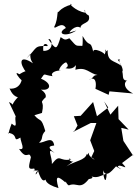

<svg xmlns="http://www.w3.org/2000/svg" viewBox="-20 -935 721 988"><path d="M362 -108C345 -91 320 -130 347 -115C281 -101 293 -149 247 -91C250 -129 215 -180 261 -148C205 -189 258 -183 259 -187C250 -240 208 -198 181 -201C206 -222 187 -234 213 -261C191 -337 188 -304 157 -342L196 -354C212 -427 177 -395 212 -432C210 -426 231 -447 191 -474C241 -466 252 -505 191 -530C215 -563 197 -550 251 -543C236 -559 266 -573 292 -572C268 -558 303 -624 332 -614C290 -631 353 -602 317 -584C378 -570 373 -632 368 -576C424 -593 441 -556 482 -549C455 -549 464 -532 437 -524C470 -544 478 -513 471 -478L539 -447L543 -465L665 -454C606 -482 622 -521 636 -520C587 -521 643 -580 567 -600C606 -542 634 -559 586 -628C622 -631 575 -640 604 -597C565 -625 532 -617 534 -677C504 -649 539 -714 518 -652C527 -661 456 -695 460 -668C444 -737 443 -682 405 -750C409 -675 393 -695 415 -698C365 -703 381 -688 337 -738C318 -731 316 -726 292 -744C271 -678 270 -675 229 -733C246 -744 265 -672 203 -673C196 -729 232 -704 224 -698C153 -701 173 -689 116 -634C154 -678 120 -648 150 -609C77 -658 77 -609 118 -559C128 -563 127 -583 80 -553C46 -574 80 -531 91 -522C94 -546 95 -473 28 -479C29 -487 39 -441 72 -435C14 -372 74 -389 26 -410L61 -336C52 -320 77 -266 40 -299C15 -234 30 -244 20 -252C81 -244 40 -200 85 -227C86 -203 114 -159 78 -169C119 -105 127 -163 139 -126C129 -80 119 -60 156 -68C168 -42 127 -61 181 -57C162 -58 156 -15 176 -55C193 -2 209 16 234 -45C198 -15 210 12 281 33C261 -37 279 -29 317 4C316 -13 319 11 334 19C379 0 391 49 442 -20C386 -9 476 -11 451 -27C479 -18 494 -28 529 -42C526 18 513 -12 510 -59C527 -11 567 -71 577 -79C578 -78 628 -48 586 -77C594 -98 653 -48 608 -96L665 -139V-134L615 -210L604 -277L642 -268L590 -322L588 -391L548 -345L516 -413L537 -382L479 -337L459 -410L395 -339L360 -337L379 -289L364 -263L354 -255L447 -302H476L444 -213L465 -158L450 -126C498 -95 425 -130 439 -150C405 -118 441 -104 427 -144C419 -109 367 -108 322 -79ZM339 -768C332 -768 370 -811 394 -792C396 -821 449 -811 437 -855C403 -872 420 -902 418 -870C367 -877 323 -928 350 -912C290 -898 261 -857 290 -861C267 -901 285 -846 259 -797C260 -779 298 -829 319 -791C268 -763 315 -740 373 -778Z"/></svg>

Font: Asimov Aggro
Style: Medium
Weight: 500
Designer: Google
Version: Version 2.000980; 2014